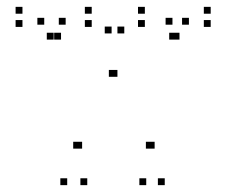

<svg xmlns="http://www.w3.org/2000/svg" viewBox="-20 -530 660 560"><path d="M234.5 10V-10H214.5V10ZM317.5 -306V-326H297.5V-306ZM322.5 -306V-326H302.5V-306ZM406.5 10V-10H386.5V10ZM460.5 10V-10H440.5V10ZM531 -458V-478H511V-458ZM503.5 -414.5V-434.5H483.5V-414.5ZM594.5 -451.5V-471.5H574.5V-451.5ZM594.5 -490V-510H574.5V-490ZM402.5 -490V-510H382.5V-490ZM402.5 -451.5V-471.5H382.5V-451.5ZM493.5 -414.5V-434.5H473.5V-414.5ZM483 -458V-478H463V-458ZM431 -96.5V-116.5H411V-96.5ZM425.5 -96.5V-116.5H405.5V-96.5ZM342.5 -432.5V-452.5H322.5V-432.5ZM305.5 -432.5V-452.5H285.5V-432.5ZM219.5 -96.5V-116.5H199.5V-96.5ZM213.5 -96.5V-116.5H193.5V-96.5ZM171.5 -458V-478H151.5V-458ZM158 -414.5V-434.5H138V-414.5ZM247.5 -451.5V-471.5H227.5V-451.5ZM247.5 -490V-510H227.5V-490ZM45.5 -490V-510H25.5V-490ZM45.5 -451.5V-471.5H25.5V-451.5ZM136.5 -414.5V-434.5H116.5V-414.5ZM109 -458V-478H89V-458ZM176 10V-10H156V10Z"/></svg>

Font: Monaspace Xenon Dots Var
Style: Regular
Weight: 400
Designer: Riley Cran and the Lettermatic Team
Version: Version 1.100 (Monaspace Xenon Dots)